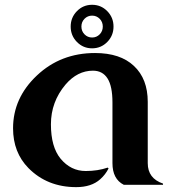

<svg xmlns="http://www.w3.org/2000/svg" viewBox="-20 -767 716 797"><path d="M493.7 0Q446.8 -23.9 446.8 -89.8V-341.8Q446.8 -409.2 426.3 -441.4Q405.8 -473.6 365.7 -473.6Q301.3 -473.6 252 -416Q191.4 -344.2 191.4 -251Q191.4 -157.2 231.4 -108.4Q273.9 -57.1 335.9 -57.1Q385.7 -57.1 427.2 -71.3L430.7 -67.9Q418 -42.5 396 -22.9Q359.4 9.8 296.4 9.8Q176.3 9.8 98.1 -69.3Q34.2 -134.3 34.2 -234.4Q34.2 -360.4 133.1 -453.6Q231.9 -546.9 374.5 -546.9Q479.5 -546.9 536.1 -493.2Q593.3 -439.5 593.3 -344.2V-89.8Q593.3 -26.4 656.7 -4.9V0ZM393.8 -689Q380.9 -702.1 362.3 -702.1Q343.8 -702.1 330.8 -689Q317.9 -675.8 317.9 -656.7Q317.9 -637.7 330.8 -624.5Q343.8 -611.3 362.3 -611.3Q380.9 -611.3 393.8 -624.5Q406.7 -637.7 406.7 -656.7Q406.7 -675.8 393.8 -689ZM299.3 -720.7Q325.2 -747.1 362.3 -747.1Q399.4 -747.1 425.3 -720.7Q451.2 -694.3 451.2 -656.7Q451.2 -619.1 425.3 -592.8Q399.4 -566.4 362.3 -566.4Q325.2 -566.4 299.3 -592.8Q273.4 -619.1 273.4 -656.7Q273.4 -694.3 299.3 -720.7Z"/></svg>

Font: Berenika
Style: Bold
Weight: 700
Designer: Wojciech Kalinowski "wmk69" (wmk69@o2.pl)
Foundry: Wojciech Kalinowski "wmk69" (wmk69@o2.pl)
Version: Version 3.1.0; 2021-05-14